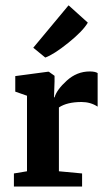

<svg xmlns="http://www.w3.org/2000/svg" viewBox="-20 -684 393 704"><path d="M31 0V-48L79 -56V-333L36 -348V-405L156 -421H159L180 -406V-385L178 -327H180Q188 -355 225 -388.5Q262 -422 309 -422Q329 -422 338 -416V-293Q312 -310 279 -310Q226 -310 196 -290V-56L281 -48V0ZM146 -473 102 -509 231 -664H232L302 -601Q284 -570 230.5 -527Q177 -484 146 -473Z"/></svg>

Font: Aikya
Style: Bold
Weight: 700
Designer: Neelakash Kshetrimayum (Latin subset based on Merriweather by Eben Sorkin)
Foundry: Brand New Type
Version: Version 1.00 b005